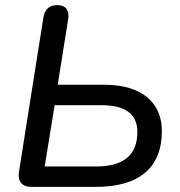

<svg xmlns="http://www.w3.org/2000/svg" viewBox="-20 -732 705 752"><path d="M103 0H355C525 0 614 -75 614 -219C614 -327 539 -400 389 -400H206L247 -657C253 -692 237 -712 205 -712C173 -712 155 -695 150 -664L54 -57C49 -21 67 0 103 0ZM357 -80H155L194 -320H377C472 -320 518 -285 518 -215C518 -125 464 -80 357 -80Z"/></svg>

Font: SN Pro Medium
Style: Italic
Weight: 400
Italic angle: -9°
Designer: Tobias Whetton
Foundry: Supernotes
Version: Version 1.001;Glyphs 3.2 (3249)